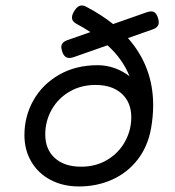

<svg xmlns="http://www.w3.org/2000/svg" viewBox="-20 -671 640 702"><path d="M560.5 -589.4Q560.5 -571.3 538.1 -563.5L447.8 -531.7Q540 -427.7 540 -286.6Q540 -244.6 532.2 -201.2Q520.5 -135.7 483.6 -87.9Q446.8 -40 390.9 -14.6Q335 10.7 268.6 10.7Q210.4 10.7 165 -13.2Q119.6 -37.1 94.5 -79.8Q69.3 -122.6 69.3 -177.2Q69.3 -245.6 102.1 -304Q134.8 -362.3 195.8 -397.5Q256.8 -432.6 336.9 -432.6Q369.6 -432.6 399.4 -421.9Q429.2 -411.1 453.6 -392.1Q428.7 -455.1 373 -505.4L249 -461.9Q240.2 -459 233.9 -459Q214.8 -459 207.5 -482.4Q204.1 -493.7 204.1 -499Q204.1 -516.6 227.1 -524.4L310.5 -553.7Q287.1 -569.3 260.3 -583.5Q243.2 -592.3 243.2 -606.9Q243.2 -616.7 250.5 -628.9Q263.2 -650.9 278.8 -650.9Q287.6 -650.9 295.9 -646Q351.6 -616.7 393.6 -583L516.1 -626Q526.4 -629.4 532.2 -629.4Q541.5 -629.4 547.6 -623.5Q553.7 -617.7 557.6 -605.5Q560.5 -596.7 560.5 -589.4ZM460 -242.2Q460 -296.9 425 -328.6Q390.1 -360.4 329.1 -360.4Q275.9 -360.4 234.1 -335.9Q192.4 -311.5 168.9 -270Q145.5 -228.5 145.5 -179.2Q145.5 -125 180.4 -93.3Q215.3 -61.5 276.4 -61.5Q331.1 -61.5 372.8 -86.9Q414.6 -112.3 437.3 -153.8Q460 -195.3 460 -242.2Z"/></svg>

Font: Courier Prime Sans
Style: Italic
Weight: 400
Italic angle: -10°
Designer: Alan Dague-Greene
Foundry: Quote-Unquote Apps
Version: Version 3.020